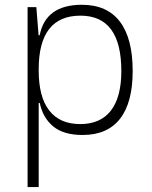

<svg xmlns="http://www.w3.org/2000/svg" viewBox="-20 -547 626 792"><path d="M93.8 224.6V-517.6H129.9L139.2 -401.4H143.6Q168 -527.3 317.9 -527.3Q421.4 -527.3 474.4 -458Q527.3 -388.7 527.3 -253.9Q527.3 -124 475.1 -57.1Q422.9 9.8 320.8 9.8Q242.2 9.8 199.5 -25.6Q156.7 -61 144 -122.1H139.6V224.6ZM139.6 -255.9Q139.6 -147 183.1 -91.1Q226.6 -35.2 311 -35.2Q394.5 -35.2 437.5 -90.8Q480.5 -146.5 480.5 -253.9Q480.5 -482.4 312 -482.4Q139.6 -482.4 139.6 -261.2Z"/></svg>

Font: Cascadia Mono ExtraLight
Style: Regular
Weight: 200
Monospace: yes
Designer: Aaron Bell
Foundry: Saja Typeworks
Version: Version 2404.023; ttfautohint (v1.8.4)